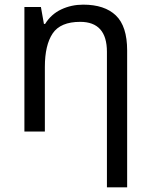

<svg xmlns="http://www.w3.org/2000/svg" viewBox="-20 -566 648 826"><path d="M440 240V-343Q440 -472 325 -472Q240 -472 206.5 -422Q173 -372 173 -278V0H85V-536H156L169 -463H174Q200 -505 243.5 -525.5Q287 -546 338 -546Q430 -546 478.5 -499.5Q527 -453 527 -349V240Z"/></svg>

Font: RS Noto Sans
Style: Regular
Weight: 400
Designer: Monotype Design Team
Foundry: Monotype Imaging Inc.
Version: Version 3.10